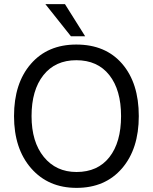

<svg xmlns="http://www.w3.org/2000/svg" viewBox="-20 -903 740 931"><path d="M653 -340Q653 -181 571.5 -86.5Q490 8 351 8Q214 8 131 -87Q48 -182 48 -340Q48 -499 129.5 -593Q211 -687 350 -687Q492 -687 572.5 -593.5Q653 -500 653 -340ZM133 -340Q133 -215 192.5 -142Q252 -69 351 -69Q454 -69 510.5 -141Q567 -213 567 -340Q567 -467 510 -539Q453 -611 350 -611Q248 -611 190.5 -538.5Q133 -466 133 -340ZM393 -727H324L200 -883H295Z"/></svg>

Font: Hind Guntur
Style: Regular
Weight: 400
Designer: Manushi Parikh, Hitesh Malaviya
Foundry: Indian Type Foundry
Version: Version 1.002;PS 1.0;hotconv 1.0.86;makeotf.lib2.5.63406; tt